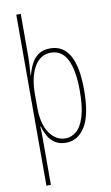

<svg xmlns="http://www.w3.org/2000/svg" viewBox="-106 -812 635 1097"><g transform="rotate(-10 211.5 -264.0)"><path d="M378 -270Q378 -124 336 -57Q294 10 225 10Q186 10 160 -8Q134 -26 119.5 -53Q105 -80 98 -107H95Q96 -98 96.5 -79.5Q97 -61 97 -37V232H71V-760H97V-520Q97 -496 95.5 -465Q94 -434 91 -404H93Q102 -438 117 -468.5Q132 -499 159 -518Q186 -537 228 -537Q302 -537 340 -471Q378 -405 378 -270ZM353 -270Q353 -386 322.5 -449Q292 -512 227 -512Q166 -512 131.5 -453Q97 -394 97 -292V-219Q97 -121 134 -68Q171 -15 226 -15Q260 -15 289 -39Q318 -63 335.5 -119Q353 -175 353 -270Z"/></g></svg>

Font: Noto Sans ExtraCondensed Thin
Style: Regular
Weight: 100
Width: 2
Designer: Monotype Design Team
Foundry: Monotype Imaging Inc.
Version: Version 2.013; ttfautohint (v1.8.4.7-5d5b)